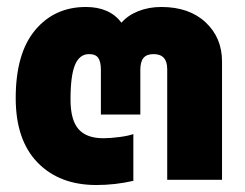

<svg xmlns="http://www.w3.org/2000/svg" viewBox="-20 -515 701 550"><path d="M25 -234Q25 -362 80.5 -428.5Q136 -495 226 -495Q294 -495 328 -450Q346 -471 376 -483Q406 -495 442 -495Q522 -495 569 -451Q616 -407 616 -339V0H459V-317Q459 -360 420 -360Q400 -360 391 -349Q382 -338 382 -315V-187H269V-315Q269 -338 261.5 -349Q254 -360 235 -360Q208 -360 195 -329.5Q182 -299 182 -230Q182 -171 205 -145Q228 -119 276 -119Q296 -119 322.5 -122.5Q349 -126 362 -131V3Q310 15 256 15Q150 15 87.5 -49.5Q25 -114 25 -234Z"/></svg>

Font: Prompt
Style: Bold
Weight: 700
Designer: Katatrad Team
Foundry: CadsonDemak
Version: Version 1.000